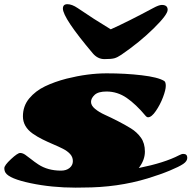

<svg xmlns="http://www.w3.org/2000/svg" viewBox="-37 -863 900 903"><path d="M354.5 19Q342.3 19.5 318.4 19.5Q206.1 19.5 106.7 -1.5Q7.3 -22.5 -10.7 -50.3Q-16.6 -59.1 -16.6 -72.3Q-16.6 -85.4 14.6 -114.5Q45.9 -143.6 57.6 -143.6Q69.3 -143.6 81.8 -135Q94.2 -126.5 109.4 -114.3Q124.5 -102.1 143.1 -89.8Q187.5 -60.5 250 -60.5Q274.9 -60.5 290.3 -73.2Q305.7 -85.9 305.7 -105.2Q305.7 -124.5 292.7 -138.7Q279.8 -152.8 259 -163.3Q238.3 -173.8 213.4 -184.3Q188.5 -194.8 163.3 -207.3Q138.2 -219.7 117.2 -234.4Q70.8 -267.1 70.8 -315.7Q70.8 -364.3 100.3 -399.9Q129.9 -435.5 174.8 -457Q219.7 -478.5 276.4 -493.2Q376 -518.1 464.6 -518.1Q553.2 -518.1 629.6 -509Q706.1 -500 734.9 -482.4Q742.7 -478 742.7 -459.2Q742.7 -440.4 729.5 -405.5Q716.3 -370.6 696 -341.1Q675.8 -311.5 659.7 -311.5Q653.3 -311.5 648.9 -316.9Q602.5 -372.6 558.8 -402.6Q515.1 -432.6 463.9 -432.6Q424.8 -432.6 408 -416.7Q391.1 -400.9 391.1 -383.8Q391.1 -366.7 409.9 -351.1Q428.7 -335.4 456.8 -322.8Q484.9 -310.1 517.8 -293.2Q550.8 -276.4 578.9 -259Q606.9 -241.7 625.7 -215.6Q644.5 -189.5 644.5 -149.9Q644.5 -110.4 615.7 -72.8Q736.8 -97.2 805.2 -132.8Q816.9 -139.2 825.2 -139.2Q843.8 -139.2 843.8 -120.6Q843.8 -105 824.7 -92Q805.7 -79.1 761.7 -60.8Q717.8 -42.5 657.2 -23.9Q516.1 19 354.5 19ZM398.4 -613.3Q258.8 -778.8 258.8 -822.8Q258.8 -843.3 280 -843.3Q301.3 -843.3 328.1 -825.2Q403.8 -773.4 483.9 -725.1Q566.4 -762.2 683.6 -825.2Q710.4 -839.8 724.1 -839.8Q751.5 -839.8 751.5 -816.9Q751.5 -793.9 685.1 -728.8Q618.7 -663.6 533.7 -605.5Q515.1 -592.8 500.7 -588.9Q486.3 -585 454.1 -585Q421.9 -585 398.4 -613.3Z"/></svg>

Font: Sonsie One
Style: Regular
Weight: 400
Designer: Riccardo De Franceschi
Foundry: Sorkin Type Co
Version: Version 1.003